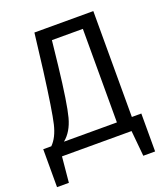

<svg xmlns="http://www.w3.org/2000/svg" viewBox="-160 -794 919 1050"><g transform="rotate(-20 299.5 -269.5)"><path d="M505.9 -71.8H561V148.9H492.2L478 0H73.2L59.1 148.9H-9.8V-71.8H37.1Q74.2 -108.4 91.1 -179.4Q107.9 -250.5 137.2 -475.1L163.1 -688H505.9ZM418.9 -71.8V-616.2H238.8L223.1 -472.2Q199.2 -261.7 179 -186Q158.7 -110.4 110.8 -71.8Z"/></g></svg>

Font: Fira Sans Book
Style: Regular
Weight: 350
Designer: Carrois Corporate & Edenspiekermann AG
Foundry: Carrois Corporate GbR & Edenspiekermann AG
Version: Version 4.203;PS 004.203;hotconv 1.0.88;makeotf.lib2.5.64775